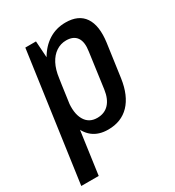

<svg xmlns="http://www.w3.org/2000/svg" viewBox="-176 -652 852 935"><g transform="rotate(-30 250.0 -184.0)"><path d="M257 8Q204 8 170 -19Q136 -46 122 -97Q108 -148 118 -218L133 -325Q143 -396 171 -445.5Q199 -495 241 -521.5Q283 -548 336 -548Q409 -548 441 -500.5Q473 -453 461 -363L435 -177Q422 -87 376.5 -39.5Q331 8 257 8ZM106 -540H166L178 -359L103 180H5ZM239 -68Q280 -68 305 -94.5Q330 -121 337 -171L364 -368Q372 -419 354 -445Q336 -471 295 -471Q264 -471 238.5 -454Q213 -437 196.5 -405.5Q180 -374 174 -328L157 -213Q148 -146 170 -107Q192 -68 239 -68Z"/></g></svg>

Font: Pathway Extreme Condensed Medium
Style: Italic
Weight: 500
Width: 3
Italic angle: -8°
Version: Version 1.001;gftools[0.9.26]